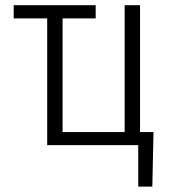

<svg xmlns="http://www.w3.org/2000/svg" viewBox="-20 -548 640 725"><path d="M158.2 -478.5H31.7V-528.3H341.3V-478.5H216.3V-49.3H450.7V-528.3H508.8V-49.3H559.6L555.2 156.7H502V0H158.2Z"/></svg>

Font: Roboto Mono Light
Style: Regular
Weight: 300
Designer: Google
Version: Version 2.000985; 2015; ttfautohint (v1.3)